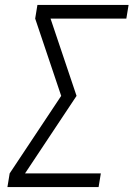

<svg xmlns="http://www.w3.org/2000/svg" viewBox="-20 -755 540 775"><path d="M10 0 19 -55 227 -368 122 -680 131 -735H499L490 -680H184L289 -368L81 -55H387L378 0Z"/></svg>

Font: Iosevka Light Oblique
Style: Regular
Weight: 300
Italic angle: -9°
Monospace: yes
Designer: Belleve Invis
Foundry: Belleve Invis
Version: Version 32.5.0; ttfautohint (v1.8.4)